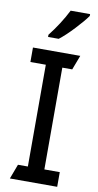

<svg xmlns="http://www.w3.org/2000/svg" viewBox="-103 -988 524 1031"><g transform="rotate(10 159.5 -472.0)"><path d="M301 -944V-934Q281 -905 236.5 -857.5Q192 -810 158 -784H100V-796Q156 -867 195 -944ZM288 0H30L60 -80H114V-635H30V-714H288L258 -635H204V-80H288Z"/></g></svg>

Font: Advent Sans Logo
Style: Regular
Weight: 400
Designer: Types & Symbols
Foundry: Types & Symbols
Version: Version 1.002